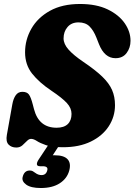

<svg xmlns="http://www.w3.org/2000/svg" viewBox="-20 -730 676 965"><path d="M296.5 10Q241 10 211 -0.5Q181 -11 165 -21.5Q149 -32 136 -32Q125.5 -32 115.2 -21.2Q105 -10.5 92.5 0.5Q80 11.5 62 11.5Q37.5 11.5 23 -3.5Q8.5 -18.5 14.5 -52L42 -206Q47 -234 59 -251.2Q71 -268.5 92.5 -268.5Q115.5 -268.5 125.5 -254.8Q135.5 -241 145 -204L151 -181Q175.5 -88 264.5 -88Q301.5 -88 320.5 -106.2Q339.5 -124.5 339.5 -157.5Q339.5 -186.5 316.2 -212Q293 -237.5 238.5 -274Q176.5 -315.5 141.2 -360.2Q106 -405 106 -467Q106 -530.5 137.8 -586Q169.5 -641.5 231.2 -675.8Q293 -710 382 -710Q464.5 -710 521 -682.8Q577.5 -655.5 606.8 -613.2Q636 -571 636 -525Q636 -490 616.5 -463.8Q597 -437.5 560.5 -437.5Q505.5 -437.5 477.5 -508L464.5 -541Q450.5 -576.5 430.2 -597Q410 -617.5 374.5 -617.5Q339.5 -617.5 319.5 -594.2Q299.5 -571 299.5 -537Q299.5 -509 324.5 -480.8Q349.5 -452.5 399 -419Q459 -378.5 493.8 -345Q528.5 -311.5 543.2 -277.8Q558 -244 558 -201.5Q558 -143.5 526.5 -95.2Q495 -47 436.5 -18.5Q378 10 296.5 10ZM227.5 -8.5H283.5L245 50.5Q250.5 50.5 256.5 50.5Q301 50.5 319.5 70.2Q338 90 328 127.5Q317 167.5 280.2 191.2Q243.5 215 185 215Q135 215 111.5 197.8Q88 180.5 94 159Q102 127 129.5 127Q138.5 127 144.8 130.5Q151 134 157.5 139Q172 150 188.5 150Q211.5 150 217.5 126.5Q223.5 105.5 194.5 105.5H181.5Q166.5 105.5 165.5 96Q164.5 86.5 174.5 71.5Z"/></svg>

Font: Fraunces 144pt S100 Black
Style: Italic
Weight: 900
Italic angle: -16°
Version: Version 1.000; ttfautohint (v1.8.3)